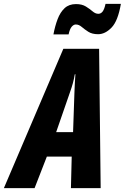

<svg xmlns="http://www.w3.org/2000/svg" viewBox="-80 -968 642 988"><path d="M-60 0 246 -717H430L438 0H285L289 -162H161L98 0ZM209 -288H296L303 -491Q304 -515 305 -537.5Q306 -560 308 -586H305Q301 -562 295 -540Q289 -518 280 -493ZM195 -791Q203 -834 216.5 -869.5Q230 -905 252.5 -926Q275 -947 311 -947Q342 -947 362 -934.5Q382 -922 396.5 -909.5Q411 -897 426 -897Q439 -897 448 -908.5Q457 -920 463 -948H542Q527 -860 494 -826Q461 -792 425 -792Q394 -792 374.5 -804.5Q355 -817 340.5 -829.5Q326 -842 310 -842Q299 -842 289 -830.5Q279 -819 273 -791Z"/></svg>

Font: Noto Sans ExtraCondensed ExtraBold
Style: Italic
Weight: 800
Width: 2
Italic angle: -12°
Designer: Monotype Design Team
Foundry: Monotype Imaging Inc.
Version: Version 2.013; ttfautohint (v1.8.4.7-5d5b)